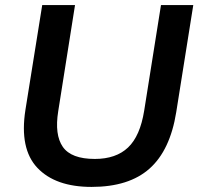

<svg xmlns="http://www.w3.org/2000/svg" viewBox="-20 -725 780 755"><path d="M340 10Q198 10 127 -65Q56 -140 80 -293L146 -705H275L209 -288Q194 -195 227 -147.5Q260 -100 353 -100Q436 -100 483.5 -145Q531 -190 547 -290L613 -705H740L673 -284Q649 -134 568 -62Q487 10 340 10Z"/></svg>

Font: Mulish
Style: Bold Italic
Weight: 700
Italic angle: -9°
Designer: Vernon Adams
Foundry: Vernon Adams
Version: Version 3.603; ttfautohint (v1.8.3)